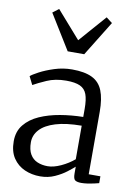

<svg xmlns="http://www.w3.org/2000/svg" viewBox="-95 -922 708 995"><g transform="rotate(10 259.0 -424.0)"><path d="M186.5 11Q142.5 11 105 -5.5Q67.5 -22 44.2 -56.5Q21 -91 21 -145Q21 -197 49.8 -232.2Q78.5 -267.5 126.5 -288.8Q174.5 -310 233.5 -320Q292.5 -330 354 -331V-373.5Q354 -422.5 343.8 -450Q333.5 -477.5 307.8 -489.2Q282 -501 235.5 -501Q177.5 -501 133.5 -481.5Q89.5 -462 65 -448L43.5 -491Q53 -500 85.2 -517.2Q117.5 -534.5 162.5 -549Q207.5 -563.5 255 -563.5Q321 -563.5 360.2 -544.5Q399.5 -525.5 416.5 -483.2Q433.5 -441 433.5 -371.5V-43.5H495V-7.5Q484 -4.5 468.2 -1Q452.5 2.5 435.2 5Q418 7.5 403 7.5Q381.5 7.5 371 0.8Q360.5 -6 360.5 -34.5V-70.5Q348.5 -59.5 323.2 -40Q298 -20.5 263.2 -4.8Q228.5 11 186.5 11ZM216 -47.5Q247 -47.5 285.5 -65.2Q324 -83 354 -108.5V-285Q272 -284.5 217.8 -268Q163.5 -251.5 136.5 -222.2Q109.5 -193 109.5 -155Q109.5 -115.5 123.5 -91.8Q137.5 -68 161.8 -57.8Q186 -47.5 216 -47.5ZM215.5 -652 102 -836 134 -860.5 259 -718 384 -860.5 416 -836 302.5 -652Z"/></g></svg>

Font: Merriweather 24pt Light
Style: Regular
Weight: 300
Designer: Eben Sorkin
Foundry: Eben Sorkin
Version: Version 2.100